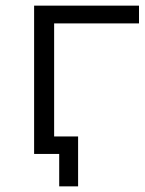

<svg xmlns="http://www.w3.org/2000/svg" viewBox="-20 -546 515 681"><path d="M473 -463V-526H101V0H190V115H257V-62H172V-463Z"/></svg>

Font: Talent
Style: Regular
Weight: 400
Designer: Mike Powis
Version: Version 1.001;hotconv 1.0.109;makeotfexe 2.5.65596